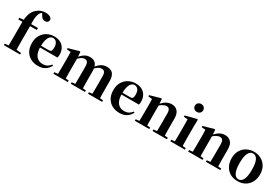

<svg xmlns="http://www.w3.org/2000/svg" viewBox="90 -2036 4749 3256"><g transform="rotate(30 2465.0 -408.0)"><path d="M34 0V-30L146 -41H242L352 -30V0ZM105 0Q107 -59 107.5 -118.5Q108 -178 108 -236V-501H27V-532L160 -547L108 -519L109 -531Q117 -626 142.5 -680.5Q168 -735 205 -767Q245 -803 288 -818Q331 -833 376 -833Q420 -833 455.5 -817.5Q491 -802 501 -763Q500 -735 482 -717.5Q464 -700 432 -700Q404 -700 382 -715.5Q360 -731 340 -769L315 -811V-820H364V-812Q340 -809 321 -796.5Q302 -784 291 -768Q274 -741 265 -705Q256 -669 255 -622.5Q254 -576 257 -516V-236Q257 -178 258 -118.5Q259 -59 260 0ZM183 -501V-541H389V-501Z M710 17Q627 17 563.5 -16.5Q500 -50 463.5 -114.5Q427 -179 427 -272Q427 -363 466 -427Q505 -491 568 -524Q631 -557 703 -557Q779 -557 830.5 -527.5Q882 -498 908 -447Q934 -396 934 -333Q934 -299 927 -272H491V-307H737Q771 -307 783 -325.5Q795 -344 795 -388Q795 -454 768.5 -488.5Q742 -523 697 -523Q666 -523 640 -498.5Q614 -474 599 -422Q584 -370 584 -286Q584 -204 607 -151.5Q630 -99 670 -75Q710 -51 761 -51Q814 -51 849.5 -71.5Q885 -92 911 -127L930 -114Q898 -51 842 -17Q786 17 710 17Z M1003 0V-30L1108 -41H1179L1286 -30V0ZM1071 0Q1072 -26 1072.5 -68Q1073 -110 1073.5 -156Q1074 -202 1074 -236V-317Q1074 -366 1073.5 -397.5Q1073 -429 1071 -466L995 -474V-497L1202 -556L1215 -547L1223 -438V-435V-236Q1223 -202 1223.5 -156Q1224 -110 1224.5 -68Q1225 -26 1226 0ZM1344 0V-30L1445 -41H1517L1622 -30V0ZM1409 0Q1411 -26 1411.5 -67.5Q1412 -109 1412.5 -155Q1413 -201 1413 -236V-368Q1413 -432 1395.5 -458.5Q1378 -485 1341 -485Q1304 -485 1264.5 -456.5Q1225 -428 1188 -382L1184 -431H1201Q1244 -491 1293 -524Q1342 -557 1404 -557Q1479 -557 1518.5 -510.5Q1558 -464 1558 -365V-236Q1558 -201 1558.5 -155Q1559 -109 1560 -67.5Q1561 -26 1562 0ZM1682 0V-30L1778 -41H1852L1958 -30V0ZM1745 0Q1746 -26 1746.5 -67.5Q1747 -109 1747.5 -155Q1748 -201 1748 -236V-368Q1748 -435 1729.5 -460Q1711 -485 1674 -485Q1637 -485 1599.5 -460Q1562 -435 1521 -384L1515 -439H1537Q1582 -502 1629.5 -529.5Q1677 -557 1734 -557Q1815 -557 1854 -509.5Q1893 -462 1893 -360V-236Q1893 -201 1893.5 -155Q1894 -109 1894.5 -67.5Q1895 -26 1896 0Z M2305 17Q2222 17 2158.5 -16.5Q2095 -50 2058.5 -114.5Q2022 -179 2022 -272Q2022 -363 2061 -427Q2100 -491 2163 -524Q2226 -557 2298 -557Q2374 -557 2425.5 -527.5Q2477 -498 2503 -447Q2529 -396 2529 -333Q2529 -299 2522 -272H2086V-307H2332Q2366 -307 2378 -325.5Q2390 -344 2390 -388Q2390 -454 2363.5 -488.5Q2337 -523 2292 -523Q2261 -523 2235 -498.5Q2209 -474 2194 -422Q2179 -370 2179 -286Q2179 -204 2202 -151.5Q2225 -99 2265 -75Q2305 -51 2356 -51Q2409 -51 2444.5 -71.5Q2480 -92 2506 -127L2525 -114Q2493 -51 2437 -17Q2381 17 2305 17Z M2598 0V-30L2703 -41H2774L2881 -30V0ZM2666 0Q2667 -26 2667.5 -68Q2668 -110 2668.5 -156Q2669 -202 2669 -236V-316Q2669 -365 2668.5 -397Q2668 -429 2666 -465L2590 -473V-497L2797 -556L2810 -547L2818 -435V-432V-236Q2818 -202 2818.5 -156Q2819 -110 2819.5 -68Q2820 -26 2821 0ZM2945 0V-30L3048 -41H3118L3227 -30V0ZM3011 0Q3012 -26 3012.5 -67.5Q3013 -109 3013.5 -155Q3014 -201 3014 -236V-376Q3014 -437 2995.5 -461.5Q2977 -486 2941 -486Q2911 -486 2868 -462Q2825 -438 2782 -386L2778 -431H2794Q2851 -504 2901 -530.5Q2951 -557 3005 -557Q3075 -557 3118.5 -510.5Q3162 -464 3162 -365V-236Q3162 -201 3162.5 -155Q3163 -109 3164 -67.5Q3165 -26 3166 0Z M3293 0V-30L3399 -41H3469L3577 -30V0ZM3360 0Q3361 -26 3361.5 -68Q3362 -110 3362.5 -156Q3363 -202 3363 -236V-313Q3363 -363 3362.5 -398Q3362 -433 3360 -468L3284 -475V-500L3503 -556L3515 -547L3512 -390V-236Q3512 -202 3512.5 -156Q3513 -110 3514 -68Q3515 -26 3516 0ZM3433 -655Q3400 -655 3376 -676.5Q3352 -698 3352 -733Q3352 -767 3376 -788.5Q3400 -810 3433 -810Q3467 -810 3490.5 -788.5Q3514 -767 3514 -733Q3514 -698 3490.5 -676.5Q3467 -655 3433 -655Z M3643 0V-30L3748 -41H3819L3926 -30V0ZM3711 0Q3712 -26 3712.5 -68Q3713 -110 3713.5 -156Q3714 -202 3714 -236V-316Q3714 -365 3713.5 -397Q3713 -429 3711 -465L3635 -473V-497L3842 -556L3855 -547L3863 -435V-432V-236Q3863 -202 3863.5 -156Q3864 -110 3864.5 -68Q3865 -26 3866 0ZM3990 0V-30L4093 -41H4163L4272 -30V0ZM4056 0Q4057 -26 4057.5 -67.5Q4058 -109 4058.5 -155Q4059 -201 4059 -236V-376Q4059 -437 4040.5 -461.5Q4022 -486 3986 -486Q3956 -486 3913 -462Q3870 -438 3827 -386L3823 -431H3839Q3896 -504 3946 -530.5Q3996 -557 4050 -557Q4120 -557 4163.5 -510.5Q4207 -464 4207 -365V-236Q4207 -201 4207.5 -155Q4208 -109 4209 -67.5Q4210 -26 4211 0Z M4614 17Q4532 17 4469.5 -18.5Q4407 -54 4372 -119.5Q4337 -185 4337 -273Q4337 -362 4374.5 -425.5Q4412 -489 4475.5 -523Q4539 -557 4614 -557Q4691 -557 4754 -523.5Q4817 -490 4855 -426.5Q4893 -363 4893 -273Q4893 -184 4857.5 -119Q4822 -54 4759.5 -18.5Q4697 17 4614 17ZM4614 -18Q4672 -18 4703 -80.5Q4734 -143 4734 -271Q4734 -400 4703 -461.5Q4672 -523 4614 -523Q4558 -523 4526.5 -461.5Q4495 -400 4495 -271Q4495 -143 4526.5 -80.5Q4558 -18 4614 -18Z"/></g></svg>

Font: Noto Serif JP ExtraLight ExtraBold
Style: Regular
Weight: 800
Version: Version 2.003-H1;hotconv 1.1.1;makeotfexe 2.6.0